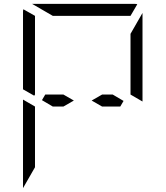

<svg xmlns="http://www.w3.org/2000/svg" viewBox="-20 -1020 856 993"><path d="M99 -558V-959Q99 -968 101 -972L161 -938V-928V-892V-866V-735V-548V-531L157 -525ZM161 -265V-155L99 -47V-500V-505L161 -469V-452ZM253 -469 197 -502 214 -531H308L362 -500L308 -469ZM253 -938 146 -1000H408H676Q686 -1000 690 -998L655 -938H625H439H377ZM717 -953V-500V-495L655 -531V-550V-735V-845ZM508 -531H563L619 -498L602 -469H508L454 -500Z"/></svg>

Font: DSEG14 Modern Mini
Style: Light
Weight: 300
Designer: Keshikan(Twitter:@keshinomi_88pro)
Version: Version 0.46